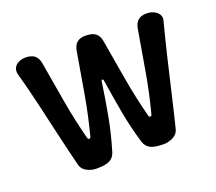

<svg xmlns="http://www.w3.org/2000/svg" viewBox="-93 -636 866 768"><g transform="rotate(-20 340.0 -252.5)"><path d="M197 5Q176 5 156.5 -5Q137 -15 132 -35Q115 -103 98.5 -174.5Q82 -246 65.5 -317.5Q49 -389 30 -457Q26 -473 32 -485Q38 -497 51.5 -503.5Q65 -510 80 -510Q106 -510 119.5 -499Q133 -488 137 -465Q151 -383 166 -295.5Q181 -208 203 -124Q205 -117 210 -117Q215 -117 217 -124Q239 -208 254 -295.5Q269 -383 283 -465Q287 -488 300 -499Q313 -510 335 -510Q365 -510 379 -499Q393 -488 397 -465Q411 -383 426 -295.5Q441 -208 463 -124Q465 -117 470 -117Q475 -117 477 -124Q499 -208 514 -295.5Q529 -383 543 -465Q547 -488 560 -499Q573 -510 595 -510H596Q613 -510 627 -503.5Q641 -497 648 -485Q655 -473 650 -457Q632 -389 615 -317.5Q598 -246 581.5 -174.5Q565 -103 548 -35Q543 -15 523.5 -5Q504 5 483 5Q443 5 425.5 -5Q408 -15 402 -35Q381 -104 368.5 -174Q356 -244 345 -314Q344 -322 340 -322Q336 -322 335 -314Q325 -244 312 -174Q299 -104 278 -35Q272 -15 255 -5Q238 5 197 5Z"/></g></svg>

Font: Winky Sans
Style: Regular
Weight: 400
Designer: Simon Atzbach
Foundry: typofactur
Version: Version 1.205